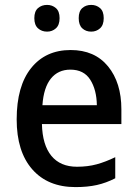

<svg xmlns="http://www.w3.org/2000/svg" viewBox="-20 -753 559 783"><path d="M268 -549Q366 -549 420.5 -482.5Q475 -416 475 -307V-247H151Q153 -162 189.5 -117.5Q226 -73 294 -73Q338 -73 374.5 -83Q411 -93 450 -112V-26Q413 -7 375 1.5Q337 10 288 10Q175 10 111.5 -62.5Q48 -135 48 -266Q48 -402 107 -475.5Q166 -549 268 -549ZM267 -469Q217 -469 187.5 -432.5Q158 -396 153 -324H375Q374 -387 348 -428Q322 -469 267 -469ZM120 -679Q120 -707 135 -720Q150 -733 172 -733Q193 -733 208 -720Q223 -707 223 -679Q223 -651 208 -637.5Q193 -624 172 -624Q150 -624 135 -637.5Q120 -651 120 -679ZM301 -679Q301 -707 315.5 -720Q330 -733 352 -733Q373 -733 388 -720Q403 -707 403 -679Q403 -651 388 -637.5Q373 -624 352 -624Q330 -624 315.5 -637.5Q301 -651 301 -679Z"/></svg>

Font: Noto Sans Gurmukhi UI SemiCondensed Medium
Style: Regular
Weight: 500
Width: 4
Designer: Jelle Bosma - Monotype Design Team
Foundry: Monotype Imaging Inc.
Version: Version 2.004; ttfautohint (v1.8.4.7-5d5b)